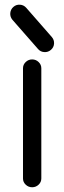

<svg xmlns="http://www.w3.org/2000/svg" viewBox="-20 -789 271 809"><path d="M198.2 -633.1Q208.7 -621.1 207.8 -605.3Q206.8 -589.6 194.8 -579.1Q182.9 -568.6 166.9 -569.5Q150.9 -570.3 140.4 -582.3L32.2 -705.8Q22 -718.3 23.3 -733.9Q24.7 -749.5 36.4 -759.8Q48.3 -770.3 64.2 -769.2Q80.1 -768.1 90.6 -756.1ZM76.9 -501.5Q76.9 -516.6 88.3 -527.6Q99.6 -538.6 115.5 -538.6Q131.3 -538.6 142.7 -527.6Q154.1 -516.6 154.1 -501.5V-36.9Q154.1 -21.7 142.7 -10.9Q131.3 0 115.5 0Q99.6 0 88.3 -10.9Q76.9 -21.7 76.9 -36.9Z"/></svg>

Font: Tecnico
Style: Grueso
Weight: 700
Version: Version 1.3